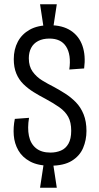

<svg xmlns="http://www.w3.org/2000/svg" viewBox="-20 -781 469 906"><path d="M186 -649 169 -761H248L231 -649ZM169 105 186 -7H231L248 105ZM217 1Q159 1 122 -19Q85 -39 66.5 -71.5Q48 -104 45 -142.5Q42 -181 50 -220L117 -225Q109 -177 116.5 -140Q124 -103 149.5 -82Q175 -61 218 -61Q245 -61 267.5 -70.5Q290 -80 303 -103Q316 -126 316 -164Q316 -204 302 -229.5Q288 -255 260.5 -274.5Q233 -294 194 -315Q165 -330 138.5 -346.5Q112 -363 90.5 -384Q69 -405 57 -434Q45 -463 45 -502Q45 -548 64 -584Q83 -620 120.5 -641Q158 -662 215 -662Q275 -662 314 -636.5Q353 -611 369 -565Q385 -519 377 -458L307 -453Q312 -488 308 -515.5Q304 -543 291.5 -562Q279 -581 259.5 -590Q240 -599 213 -599Q182 -599 160 -587.5Q138 -576 127 -555Q116 -534 116 -506Q116 -468 134 -443Q152 -418 179 -401.5Q206 -385 234 -371Q260 -357 287.5 -339.5Q315 -322 338 -298.5Q361 -275 374.5 -241.5Q388 -208 388 -163Q388 -120 372 -82.5Q356 -45 318.5 -22Q281 1 217 1Z"/></svg>

Font: Bricolage Grotesque 24pt Condensed Light
Style: Regular
Weight: 300
Width: 3
Designer: Mathieu Triay
Foundry: Atelier Triay
Version: Version 1.001;gftools[0.9.33.dev8+g029e19f]